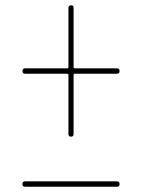

<svg xmlns="http://www.w3.org/2000/svg" viewBox="-20 -670 540 730"><path d="M75.2 40Q65.4 40 65.4 29.8Q65.4 19.5 75.2 19.5H424.8Q434.6 19.5 434.6 29.8Q434.6 40 424.8 40ZM75.2 -389.6Q65.4 -389.6 65.4 -399.9Q65.4 -410.2 75.2 -410.2H235.4Q240.2 -410.2 240.2 -415V-639.6Q240.2 -649.4 250 -649.9Q259.8 -650.4 259.8 -639.6V-415Q259.8 -410.2 264.6 -410.2H424.8Q434.6 -410.2 434.6 -399.9Q434.6 -389.6 424.8 -389.6H264.6Q259.8 -389.6 259.8 -384.8V-160.2Q259.8 -150.4 250 -150.4Q240.2 -150.4 240.2 -160.2V-384.8Q240.2 -389.6 235.4 -389.6Z"/></svg>

Font: Rounded-X Mgen+ 2m thin
Style: Regular
Weight: 100
Designer: [Source Han Sans]
Ryoko NISHIZUKA  (kana & ideographs); Paul D. Hunt (Latin, Greek & Cyrillic); Wenlong ZHANG  (bopomofo
Version: Version 1.059.20150602